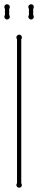

<svg xmlns="http://www.w3.org/2000/svg" viewBox="-37 -873 179 903"><path d="M63 -11.2Q65.9 -7.3 65.9 -2.9Q65.9 2.4 62.3 6.1Q58.6 9.8 53.2 9.8Q47.9 9.8 43.9 6.1Q40 2.4 40 -2.9Q40 -7.3 43 -11.2V-688Q40 -692.4 40 -696.8Q40 -702.1 43.9 -706.1Q47.9 -710 53.2 -710Q58.6 -710 62.3 -706.1Q65.9 -702.1 65.9 -696.8Q65.9 -692.4 63 -688ZM6.3 -802.2Q9.3 -799.3 9.3 -794.4Q9.3 -789.1 5.4 -785.2Q1.5 -781.2 -3.9 -781.2Q-9.3 -781.2 -12.9 -785.2Q-16.6 -789.1 -16.6 -794.4Q-16.6 -799.3 -13.7 -802.2V-831.1Q-16.6 -835.9 -16.6 -840.3Q-16.6 -845.7 -12.9 -849.4Q-9.3 -853 -3.9 -853Q1.5 -853 5.4 -849.4Q9.3 -845.7 9.3 -840.3Q9.3 -835.9 6.3 -831.1ZM119.1 -802.2Q122.1 -799.3 122.1 -794.4Q122.1 -789.1 118.4 -785.2Q114.7 -781.2 109.4 -781.2Q104 -781.2 100.1 -785.2Q96.2 -789.1 96.2 -794.4Q96.2 -799.3 99.1 -802.2V-831.1Q96.2 -835.9 96.2 -840.3Q96.2 -845.7 100.1 -849.4Q104 -853 109.4 -853Q114.7 -853 118.4 -849.4Q122.1 -845.7 122.1 -840.3Q122.1 -835.9 119.1 -831.1Z"/></svg>

Font: Wire One
Style: Regular
Weight: 400
Designer: Alexei Vanyashin, Gayaneh Bagdasaryan
Foundry: Cyreal Type Foundry
Version: Version 1.000